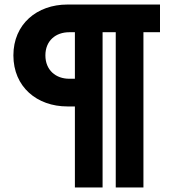

<svg xmlns="http://www.w3.org/2000/svg" viewBox="-20 -726 758 846"><path d="M277 -257H310V100H432V-584H490V100H612V-584H685V-706H277C143 -706 39 -620 39 -482C39 -343 143 -257 277 -257ZM180 -482C180 -547 226 -584 285 -584H310V-379H285C226 -379 180 -417 180 -482Z"/></svg>

Font: MV Cash
Style: Bold
Weight: 700
Designer: Rodrigo Fuenzalida
Foundry: fragTYPE
Version: Version 1.100;Glyphs 3.1.2 (3151)